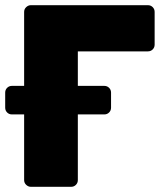

<svg xmlns="http://www.w3.org/2000/svg" viewBox="-31 -720 636 740"><path d="M88 0Q78 0 70 -7.5Q62 -15 62 -26V-674Q62 -685 70 -692.5Q78 -700 88 -700H539Q550 -700 557.5 -692.5Q565 -685 565 -674V-548Q565 -537 557.5 -529.5Q550 -522 539 -522H269V-26Q269 -15 261.5 -7.5Q254 0 243 0ZM15 -279Q4 -279 -3.5 -286.5Q-11 -294 -11 -305V-363Q-11 -374 -3.5 -381.5Q4 -389 15 -389H371Q382 -389 389.5 -381.5Q397 -374 397 -363V-305Q397 -294 389.5 -286.5Q382 -279 371 -279Z"/></svg>

Font: Rubik Light ExtraBold
Style: Regular
Weight: 800
Version: Version 2.104